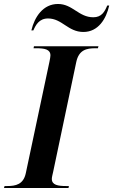

<svg xmlns="http://www.w3.org/2000/svg" viewBox="-45 -947 570 967"><path d="M375 -786C450 -786 490 -852 505 -919H495C482 -887 466 -860 425 -860C351 -860 321 -927 247 -927C172 -927 129 -862 113 -794H123C135 -821 152 -854 197 -854C268 -854 297 -786 375 -786ZM-25 0H300L302 -10H289C247 -10 216 -15 216 -46C216 -55 220 -69 223 -83L339 -634C352 -696 391 -704 435 -704H448L451 -714H126L124 -704H137C179 -704 209 -699 209 -668C209 -662 207 -650 204 -636L85 -75C73 -18 34 -10 -9 -10H-22Z"/></svg>

Font: Noto Serif Display SemiBold
Style: Italic
Weight: 600
Italic angle: -12°
Designer: Monotype Design Team
Foundry: Monotype Imaging Inc.
Version: Version 2.009